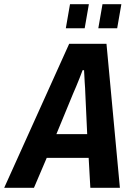

<svg xmlns="http://www.w3.org/2000/svg" viewBox="-61 -896 643 916"><path d="M-41 0 269 -687H447L511 0H370L362 -143H162L101 0ZM208 -256H355L346 -451Q346 -461 345 -475Q344 -489 343 -504.5Q342 -520 341.5 -534Q341 -548 340 -561H333Q327 -544 318.5 -523Q310 -502 302 -482.5Q294 -463 288 -450ZM253 -761 273 -876H363L343 -761ZM408 -761 428 -876H518L498 -761Z"/></svg>

Font: Archivo Condensed
Style: Bold Italic
Weight: 700
Width: 3
Italic angle: -10°
Designer: Hector Gatti
Foundry: Omnibus-Type
Version: Version 2.001